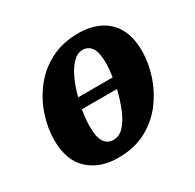

<svg xmlns="http://www.w3.org/2000/svg" viewBox="-126 -685 848 834"><g transform="rotate(-30 297.5 -268.0)"><path d="M242 10Q152 10 95.5 -41.5Q39 -93 39 -196Q39 -253 58.5 -314Q78 -375 118 -428Q158 -481 219 -513.5Q280 -546 363 -546Q418 -546 463.5 -525Q509 -504 536 -458.5Q563 -413 563 -340Q563 -286 544 -225Q525 -164 486 -110.5Q447 -57 386.5 -23.5Q326 10 242 10ZM341 -474Q314 -474 291 -450Q268 -426 250.5 -387.5Q233 -349 222 -305H395Q401 -345 401 -377Q401 -428 385 -451Q369 -474 341 -474ZM263 -68Q294 -68 317.5 -94.5Q341 -121 358 -163.5Q375 -206 386 -252H210Q202 -206 202 -169Q202 -115 218 -91.5Q234 -68 263 -68Z"/></g></svg>

Font: Noto Serif SemiCondensed ExtraBold
Style: Italic
Weight: 800
Width: 4
Italic angle: -12°
Designer: Monotype Design Team
Foundry: Monotype Imaging Inc.
Version: Version 2.014; ttfautohint (v1.8.4.7-5d5b)